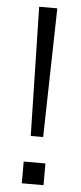

<svg xmlns="http://www.w3.org/2000/svg" viewBox="-53 -770 338 801"><g transform="rotate(5 115.5 -370.0)"><path d="M90 -200 78 -740H154L142 -200ZM70 0V-91H161V0Z"/></g></svg>

Font: Instrument Sans Condensed
Style: Regular
Weight: 400
Width: 3
Designer: Rodrigo Fuenzalida
Foundry: fragTYPE
Version: Version 1.000;gftools[0.9.28]